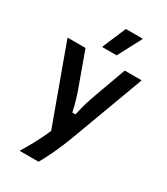

<svg xmlns="http://www.w3.org/2000/svg" viewBox="-211 -791 911 1049"><g transform="rotate(30 244.0 -266.5)"><path d="M290.8 -550 367.5 -695V-700H262.5L200.8 -555V-550ZM211.7 166.7C238.3 122.5 276.7 43.3 313.3 -56.7L475.8 -495V-500H370.8L298.3 -300C285 -261.7 270.8 -223.3 257.5 -158.3H237.5C223.3 -223.3 210 -261.7 195.8 -300L123.3 -500H11.7V-495L187.5 -13.3C160.8 49.2 124.2 115.8 94.2 163.3V166.7Z"/></g></svg>

Font: Familjen Grotesk Medium
Style: Regular
Weight: 500
Designer: Anders Wikstroem, Jonas Baeckman, Matilda Gysing, Kristian Moeller
Foundry: Familjen STHLM AB
Version: Version 2.000